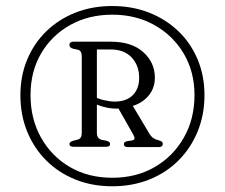

<svg xmlns="http://www.w3.org/2000/svg" viewBox="-20 -772 766 654"><path d="M362.5 -137.5Q431 -137.5 488.5 -160.5Q546 -183.5 588 -225.5Q630 -267.5 653.2 -324.2Q676.5 -381 676.5 -448Q676.5 -514 653.2 -569.5Q630 -625 587.5 -665.8Q545 -706.5 487.8 -729Q430.5 -751.5 362.5 -751.5Q294 -751.5 237 -729Q180 -706.5 138 -665.8Q96 -625 72.8 -569.5Q49.5 -514 49.5 -447.5Q49.5 -380.5 72.5 -324Q95.5 -267.5 137.5 -225.5Q179.5 -183.5 236.8 -160.5Q294 -137.5 362.5 -137.5ZM362.5 -166.5Q281 -166.5 218.2 -203Q155.5 -239.5 119.8 -303.2Q84 -367 84 -448Q84 -528.5 120 -590Q156 -651.5 219 -686.8Q282 -722 362.5 -722Q443 -722 506.2 -686.5Q569.5 -651 606 -589.2Q642.5 -527.5 642.5 -448Q642.5 -367 606.2 -303.2Q570 -239.5 507 -203Q444 -166.5 362.5 -166.5ZM507.5 -507.5Q507.5 -468.5 482.2 -441.8Q457 -415 417 -407.5Q406.5 -405.5 397.2 -403.8Q388 -402 377 -402Q353 -402 328.8 -409.2Q304.5 -416.5 285.5 -427L288.5 -450Q309.5 -436.5 332.2 -431.2Q355 -426 370.5 -426Q410.5 -426 432.2 -447.8Q454 -469.5 454 -507Q454 -549 428.5 -576.2Q403 -603.5 357 -603.5H310V-320Q310 -309.5 314 -303.8Q318 -298 325.5 -296L343 -292.5Q349.5 -290.5 352.2 -288Q355 -285.5 355 -281.5Q355 -272 342 -272H230Q216.5 -272 216.5 -281.5Q216.5 -288.5 229 -292.5L244.5 -296.5Q252 -298.5 255.2 -304Q258.5 -309.5 258.5 -320V-579Q258.5 -589.5 255.2 -595.2Q252 -601 246 -602.5L229 -606Q216.5 -609.5 216.5 -619Q216.5 -630 230 -630H357Q428.5 -630 468 -594.5Q507.5 -559 507.5 -507.5ZM377.5 -413 427.5 -419.5 489 -316.5Q495 -306.5 502.5 -301.5Q510 -296.5 519 -294.5Q528.5 -292 531.5 -289.2Q534.5 -286.5 534.5 -282Q534.5 -276.5 531 -273.8Q527.5 -271 521 -271H415Q402 -271 402 -281.5Q402 -288.5 412.5 -291L429 -293.5Q437.5 -295 438.2 -299.8Q439 -304.5 434 -313.5Z"/></svg>

Font: Fraunces 48pt Soft Wonky Light
Style: Regular
Weight: 300
Version: Version 1.000;[b76b70a41]